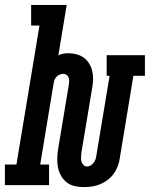

<svg xmlns="http://www.w3.org/2000/svg" viewBox="-68 -755 611 783"><path d="M274 8Q255 8 237 4Q219 0 204.5 -11Q190 -22 181 -38Q172 -54 168.5 -71.5Q165 -89 165.5 -108.5Q166 -128 169 -147L213 -411Q214 -418 214 -425.5Q214 -433 211.5 -439.5Q209 -446 203 -450Q197 -454 190 -454Q183 -454 176 -451Q169 -448 163.5 -443Q158 -438 155 -431Q152 -424 151 -417L96 -84H132V0H-48V-84H-1L93 -651H59V-735H204L170 -529Q179 -534 189.5 -536Q200 -538 211 -538Q228 -538 244.5 -533.5Q261 -529 274 -519.5Q287 -510 295.5 -496Q304 -482 308 -465.5Q312 -449 311.5 -431.5Q311 -414 308 -397L264 -133Q263 -124 262.5 -115Q262 -106 264 -97.5Q266 -89 272 -82.5Q278 -76 287 -76Q295 -76 302 -80.5Q309 -85 314 -91.5Q319 -98 321.5 -105.5Q324 -113 325 -121L379 -446H367V-530H523V-446H476L420 -107Q418 -91 411.5 -75Q405 -59 394.5 -45Q384 -31 370 -20.5Q356 -10 340 -3.5Q324 3 307.5 5.5Q291 8 274 8Z"/></svg>

Font: Iosevka Curly Slab SmBdObl
Style: Regular
Weight: 600
Italic angle: -9°
Monospace: yes
Designer: Belleve Invis
Foundry: Belleve Invis
Version: Version 11.0.0; ttfautohint (v1.8.3)